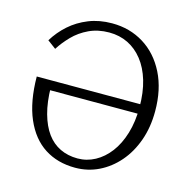

<svg xmlns="http://www.w3.org/2000/svg" viewBox="-107 -825 933 940"><g transform="rotate(15 360.0 -355.0)"><path d="M348 -720Q438 -720 509 -676Q580 -632 621 -550.5Q662 -469 662 -358Q662 -277 638 -209.5Q614 -142 571.5 -93Q529 -44 473.5 -17Q418 10 354 10Q265 10 199 -32.5Q133 -75 96 -160.5Q59 -246 58 -373H625L626 -325H113L138 -342Q139 -265 155 -207.5Q171 -150 198.5 -112.5Q226 -75 265.5 -56Q305 -37 354 -37Q401 -37 442.5 -59.5Q484 -82 515.5 -123.5Q547 -165 565 -224.5Q583 -284 583 -357Q583 -433 565.5 -491.5Q548 -550 516 -590.5Q484 -631 441 -652Q398 -673 346 -673Q289 -673 243.5 -651.5Q198 -630 165 -596Q132 -562 110 -527L67 -559Q95 -605 135.5 -641Q176 -677 229.5 -698.5Q283 -720 348 -720Z"/></g></svg>

Font: Roboto Serif 36pt Light
Style: Regular
Weight: 300
Designer: Greg Gazdowicz
Foundry: Commercial Type
Version: Version 1.008